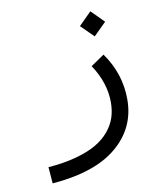

<svg xmlns="http://www.w3.org/2000/svg" viewBox="-81 -527 692 843"><g transform="rotate(-10 265.0 -105.5)"><path d="M343.3 -224.6 403.3 -265.6Q472.2 -169.4 472.2 -54.2Q472.2 72.8 374.3 155Q276.4 237.3 85.4 252.4L79.6 179.2Q149.4 173.8 204.1 158.9Q258.8 144 295.2 122.8Q331.5 101.6 355 73.2Q378.4 44.9 388.7 13.7Q398.9 -17.6 398.9 -54.2Q398.9 -141.1 343.3 -224.6ZM323.2 -406.7 379.4 -462.9 435.5 -406.7 379.4 -351.1Z"/></g></svg>

Font: AzarMehrMonospaced
Style: SerifBold
Weight: 1
Designer: Amin Abedi
Version: Version 1.00